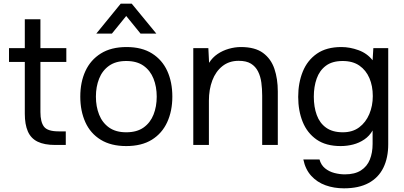

<svg xmlns="http://www.w3.org/2000/svg" viewBox="-20 -789 2200 1045"><path d="M281 0Q221 0 184.5 -18Q148 -36 131.5 -74Q115 -112 115 -170V-452H29V-527H115V-684H200V-527H341V-452H200V-179Q200 -125 219.5 -99.5Q239 -74 299 -74H338V0Z M667 6Q584 6 528 -28.5Q472 -63 444.5 -124Q417 -185 417 -263Q417 -342 445 -402.5Q473 -463 529 -498Q585 -533 669 -533Q752 -533 807.5 -498Q863 -463 890.5 -402.5Q918 -342 918 -263Q918 -185 890 -124Q862 -63 806.5 -28.5Q751 6 667 6ZM667 -69Q725 -69 761.5 -95Q798 -121 815.5 -165Q833 -209 833 -263Q833 -317 815.5 -361Q798 -405 761.5 -431Q725 -457 667 -457Q610 -457 573.5 -431Q537 -405 519.5 -361Q502 -317 502 -263Q502 -209 519.5 -165Q537 -121 573.5 -95Q610 -69 667 -69ZM504 -606 637 -769H697L831 -606H745L667 -702L589 -606Z M1032 0V-527H1114L1118 -447Q1136 -476 1164 -495Q1192 -514 1225.5 -523.5Q1259 -533 1291 -533Q1368 -533 1411.5 -501Q1455 -469 1473.5 -414.5Q1492 -360 1492 -291V0H1407V-268Q1407 -305 1402.5 -339Q1398 -373 1384.5 -400Q1371 -427 1346 -442.5Q1321 -458 1279 -458Q1227 -458 1190.5 -429Q1154 -400 1135.5 -351Q1117 -302 1117 -241V0Z M1852 236Q1798 236 1752 219.5Q1706 203 1674 168Q1642 133 1631 79H1719Q1727 109 1749 127Q1771 145 1800 152.5Q1829 160 1857 160Q1911 160 1944.5 138.5Q1978 117 1993 79.5Q2008 42 2008 -6V-79Q1991 -49 1963 -30Q1935 -11 1902 -2.5Q1869 6 1834 6Q1754 6 1703 -29.5Q1652 -65 1627.5 -125.5Q1603 -186 1603 -262Q1603 -338 1628 -399.5Q1653 -461 1705 -497Q1757 -533 1838 -533Q1884 -533 1931 -516Q1978 -499 2008 -461L2012 -527H2093V-4Q2093 70 2066.5 124Q2040 178 1986.5 207Q1933 236 1852 236ZM1846 -69Q1899 -69 1935 -96Q1971 -123 1990 -168Q2009 -213 2009 -266Q2009 -321 1990.5 -364Q1972 -407 1936 -432Q1900 -457 1845 -457Q1788 -457 1753.5 -431Q1719 -405 1703.5 -361Q1688 -317 1688 -263Q1688 -207 1704 -163Q1720 -119 1755 -94Q1790 -69 1846 -69Z"/></svg>

Font: Onest
Style: Regular
Weight: 400
Designer: Dmitri Voloshin, Andrey Kudryavtsev
Foundry: Dmitri Voloshin, Andrey Kudryavtsev
Version: Version 1.000;gftools[0.9.33]